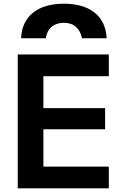

<svg xmlns="http://www.w3.org/2000/svg" viewBox="-20 -1027 676 1047"><path d="M328.3 -1006.7Q435.6 -1006.7 496.3 -957.7Q557 -908.7 561.6 -818.3H427Q419.3 -858.7 393.8 -880.7Q368.3 -902.7 328.4 -902.7Q287.5 -902.7 261.5 -880.7Q235.6 -858.6 229.7 -818.3H95Q99 -908.7 160.2 -957.7Q221.4 -1006.7 328.3 -1006.7ZM76.7 0V-730H573.3V-611.4H216.6V-437.3H553.3V-322H216.6V-118.6H573.3V0Z"/></svg>

Font: M PLUS 1 Thin
Style: Regular
Weight: 100
Designer: Coji Morishita
Foundry: UNDERFOREST DESIGN
Version: Version 1.001